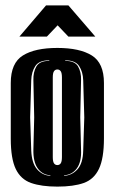

<svg xmlns="http://www.w3.org/2000/svg" viewBox="-20 -681 426 713"><path d="M193 12Q134 12 95.5 -1.5Q57 -15 38.5 -53.5Q20 -92 20 -166V-373Q20 -447 65 -475Q110 -503 193 -503Q276 -503 321 -475Q366 -447 366 -373V-167Q366 -93 347.5 -54Q329 -15 291 -1.5Q253 12 193 12ZM167 -28V-30Q137 -32 120 -56Q103 -80 104 -125L107 -245L104 -383Q103 -413 115 -434Q127 -455 163 -455V-457Q125 -457 111 -435.5Q97 -414 96 -383L92 -245L96 -122Q98 -75 117.5 -52.5Q137 -30 167 -28ZM218 -28Q248 -30 268 -52.5Q288 -75 289 -122L293 -245L289 -383Q288 -414 274 -435.5Q260 -457 222 -457V-455Q258 -455 270 -434Q282 -413 281 -383L278 -245L281 -125Q283 -80 265.5 -56Q248 -32 218 -30ZM193 -68Q201 -68 205.5 -74.5Q210 -81 210 -98V-393Q210 -410 205.5 -416.5Q201 -423 193 -423Q185 -423 180.5 -416.5Q176 -410 176 -393V-98Q176 -81 180.5 -74.5Q185 -68 193 -68ZM52 -545 151 -661H234L334 -545H234L194 -587L154 -545Z"/></svg>

Font: Alumni Sans Inline One
Style: Regular
Weight: 400
Designer: Robert E. Leuschke
Foundry: Robert E. Leuschke
Version: Version 1.100; ttfautohint (v1.8.3)